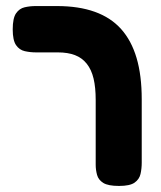

<svg xmlns="http://www.w3.org/2000/svg" viewBox="-20 -605 530 634"><path d="M373 9Q337 9 321 -1Q305 -11 300.5 -27.5Q296 -44 296 -61V-275Q296 -316 289 -345.5Q282 -375 266.5 -394.5Q251 -414 227.5 -423Q204 -432 171 -432H99Q80 -432 62 -436Q44 -440 33 -456Q22 -472 22 -508Q22 -545 33 -561Q44 -577 61.5 -581Q79 -585 98 -585H168Q240 -585 293 -566Q346 -547 380 -509Q414 -471 431 -413.5Q448 -356 448 -277V-68Q448 -48 444 -30.5Q440 -13 424.5 -2Q409 9 373 9Z"/></svg>

Font: Fredoka SemiCondensed SemiBold
Style: Regular
Weight: 600
Width: 4
Designer: Ben Nathan
Foundry: Milena B. Brandão, Ben Nathan
Version: Version 2.001